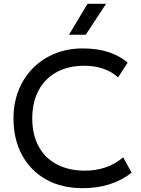

<svg xmlns="http://www.w3.org/2000/svg" viewBox="-20 -968 737 1003"><path d="M411 15Q302.5 15 221.2 -30.2Q140 -75.5 95.2 -157.8Q50.5 -240 50.5 -350Q50.5 -429.5 77 -496.2Q103.5 -563 152 -612Q200.5 -661 266.8 -688Q333 -715 411.5 -715Q489 -715 547 -695.8Q605 -676.5 647 -641L597 -564Q563 -594.5 518 -609.5Q473 -624.5 418.5 -624.5Q357 -624.5 307 -605.5Q257 -586.5 221.8 -550.8Q186.5 -515 167.5 -464.5Q148.5 -414 148.5 -351Q148.5 -264 182.2 -202.5Q216 -141 278 -108.8Q340 -76.5 424.5 -76.5Q479 -76.5 529.2 -92.8Q579.5 -109 623.5 -146L667.5 -66Q616 -25.5 552.2 -5.2Q488.5 15 411 15ZM340.5 -786.5 437 -948H534L428 -786.5Z"/></svg>

Font: Geologica Thin Roman Light
Style: Regular
Weight: 300
Version: Version 1.010;gftools[0.9.28]